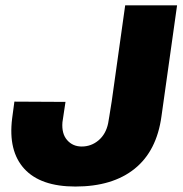

<svg xmlns="http://www.w3.org/2000/svg" viewBox="-20 -680 675 710"><path d="M577.1 -250Q559.6 -121.6 477.8 -55.9Q396 9.8 258.8 9.8Q129.9 9.8 69.8 -55.9Q9.8 -121.6 24.9 -242.2Q28.8 -273.4 33.2 -304.2L222.2 -303.2Q220.2 -290.5 216.3 -264.2Q212.4 -237.8 210.9 -228Q207.5 -185.5 228.3 -161.9Q249 -138.2 282.2 -138.2Q317.4 -138.2 344.5 -161.1Q371.6 -184.1 379.9 -224.1Q381.8 -235.8 384.3 -250.2Q386.7 -264.6 389.2 -281Q391.6 -297.4 393.1 -305.2L442.9 -660.2H634.8Z"/></svg>

Font: Human Sans Black
Style: Italic
Weight: 800
Italic angle: -8°
Designer: Tim Radville
Foundry: Continuum
Version: Version 1.000;FEAKit 1.0